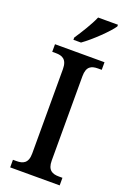

<svg xmlns="http://www.w3.org/2000/svg" viewBox="-174 -989 700 1046"><g transform="rotate(20 175.5 -465.5)"><path d="M118 -784V-771H162C216 -809 295 -886 318 -921V-931H203C184 -886 146 -826 118 -784ZM32 0H319V-44H298C261 -44 232 -56 232 -112V-601C232 -659 260 -670 298 -670H319V-714H32V-670H53C89 -670 119 -659 119 -601V-112C119 -55 89 -44 53 -44H32Z"/></g></svg>

Font: Noto Serif Devanagari SemiCondensed Medium
Style: Regular
Weight: 500
Width: 4
Designer: Universal Thirst, Indian Type Foundry and the Monotype Design Team
Foundry: Monotype Imaging Inc.
Version: Version 2.004